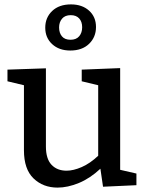

<svg xmlns="http://www.w3.org/2000/svg" viewBox="-20 -844 664 874"><path d="M242 10Q176 10 132.5 -32Q89 -74 89 -160V-456L14 -474V-527L189 -533V-177Q189 -121 214.5 -94Q240 -67 283 -67Q314 -67 352 -83.5Q390 -100 427 -135V-456L352 -474V-527L527 -534V-71L601 -54V-1L449 6L437 -76Q390 -32 339 -11Q288 10 242 10ZM300 -614Q249 -614 217.5 -643Q186 -672 186 -718Q186 -764 217.5 -794Q249 -824 303 -824Q354 -824 385.5 -795.5Q417 -767 417 -721Q417 -675 385.5 -644.5Q354 -614 300 -614ZM301 -663Q327 -663 340.5 -679Q354 -695 354 -720Q354 -745 340.5 -760Q327 -775 302 -775Q276 -775 262.5 -759Q249 -743 249 -719Q249 -694 262 -678.5Q275 -663 301 -663Z"/></svg>

Font: Bitter Medium
Style: Regular
Weight: 500
Designer: Sol Matas, and Bitter project Authors
Foundry: Sol Matas
Version: Version 2.001